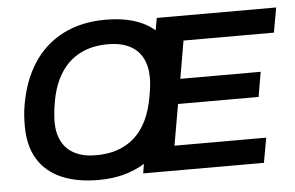

<svg xmlns="http://www.w3.org/2000/svg" viewBox="-50 -771 1316 857"><g transform="rotate(-5 607.5 -343.0)"><path d="M359 12Q262 12 193 -18Q124 -48 87.5 -107.5Q51 -167 51 -256Q51 -280 52.5 -303Q54 -326 58 -348Q76 -457 127 -535.5Q178 -614 260 -656Q342 -698 452 -698Q523 -698 578 -681Q633 -664 670 -631L680 -686H1215L1195 -575H790L761 -406H1121L1102 -295H741L709 -111H1120L1100 0H559L566 -42Q524 -16 472.5 -2Q421 12 359 12ZM357 -99Q412 -99 455.5 -114.5Q499 -130 531.5 -160Q564 -190 585 -234Q606 -278 616 -335Q619 -351 621 -364Q623 -377 624 -387Q625 -397 625.5 -406Q626 -415 626 -423Q626 -475 606.5 -512Q587 -549 548 -568.5Q509 -588 452 -588Q380 -588 327 -560.5Q274 -533 240.5 -480.5Q207 -428 194 -352Q191 -336 189.5 -323Q188 -310 187 -299.5Q186 -289 185.5 -280.5Q185 -272 185 -264Q185 -212 204.5 -175Q224 -138 262.5 -118.5Q301 -99 357 -99Z"/></g></svg>

Font: Archivo SemiBold SemiBold
Style: Italic
Weight: 600
Italic angle: -10°
Version: Version 2.001